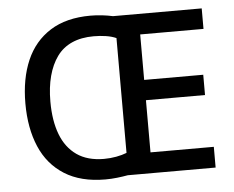

<svg xmlns="http://www.w3.org/2000/svg" viewBox="-52 -786 1045 858"><g transform="rotate(-5 470.5 -357.5)"><path d="M384 -725Q410 -725 436 -722Q462 -719 484 -714H882V-622H598V-418H863V-327H598V-93H882V0H488Q466 4 439.5 7Q413 10 387 10Q277 10 204 -36Q131 -82 95.5 -165Q60 -248 60 -359Q60 -470 95.5 -552Q131 -634 203 -679.5Q275 -725 384 -725ZM390 -632Q334 -632 292.5 -613.5Q251 -595 225 -559Q199 -523 185.5 -472.5Q172 -422 172 -358Q172 -272 195.5 -210.5Q219 -149 267 -115.5Q315 -82 389 -82Q417 -82 444 -87Q471 -92 491 -100V-615Q471 -624 444.5 -628Q418 -632 390 -632Z"/></g></svg>

Font: Noto Sans Devanagari Medium
Style: Regular
Weight: 500
Version: Version 2.003